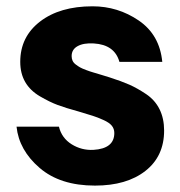

<svg xmlns="http://www.w3.org/2000/svg" viewBox="-20 -579 568 606"><path d="M279.8 6.8Q169.9 6.8 105 -49.1Q40 -105 32.2 -179.2H166Q174.8 -143.1 206.3 -123.5Q237.8 -104 274.9 -106Q340.8 -109.9 340.8 -159.2Q340.8 -172.4 333 -182.1Q325.2 -191.9 306.2 -200.4Q287.1 -209 272.9 -213.4Q258.8 -217.8 228 -227.1Q187 -238.3 162.1 -247.6Q137.2 -256.8 106.2 -274.9Q75.2 -293 59.6 -320.1Q43.9 -347.2 43.9 -383.8Q43.9 -462.9 106.4 -511Q168.9 -559.1 272 -559.1Q352.1 -559.1 418 -514.2Q483.9 -469.2 492.2 -383.8H356.9Q341.8 -438 275.9 -441.9Q243.7 -443.8 224.9 -433.3Q206.1 -422.9 206.1 -401.9Q206.1 -394 209 -387.5Q211.9 -380.9 219 -375.5Q226.1 -370.1 232.4 -366.5Q238.8 -362.8 252 -357.9Q265.1 -353 273.7 -350.6Q282.2 -348.1 299.1 -343Q315.9 -337.9 325.2 -335Q363.3 -322.8 388.2 -311.8Q413.1 -300.8 441.2 -282Q469.2 -263.2 483.6 -234.1Q498 -205.1 498 -167Q498 -85.9 439 -39.6Q379.9 6.8 279.8 6.8Z"/></svg>

Font: Oakes Grotesk
Style: Bold
Weight: 700
Designer: Samuel Oakes
Foundry: Samuel Oakes
Version: Version 1.0 | wf-rip DC20170320